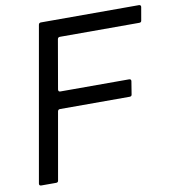

<svg xmlns="http://www.w3.org/2000/svg" viewBox="-84 -837 825 912"><g transform="rotate(-10 328.0 -381.5)"><path d="M124 -9Q123 0 113 0H41Q36 0 33.5 -3Q31 -6 32 -11L163 -754Q165 -763 174 -763H647Q652 -763 654.5 -760Q657 -757 656 -752L645 -689Q644 -680 634 -680H251Q242 -680 240 -671L199 -435V-433Q199 -424 208 -424H540Q545 -424 547.5 -421Q550 -418 549 -413L539 -351Q538 -342 528 -342H192Q183 -342 181 -333Z"/></g></svg>

Font: Open Sauce Two
Style: Italic
Weight: 400
Italic angle: -10°
Designer: Alfredo Marco Pradil
Foundry: Creative Sauce Fz LLC
Version: Version 1.477